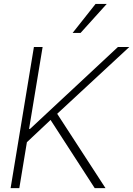

<svg xmlns="http://www.w3.org/2000/svg" viewBox="-20 -970 686 990"><path d="M34.7 0 154.8 -727.5H199.7L129.9 -305.2H134.8L587.9 -727.5H646.5L274.9 -383.3L523.9 0H468.3L240.7 -351.6L118.7 -236.8L79.6 0ZM354.5 -800.3 472.7 -949.7H530.3L395.5 -800.3Z"/></svg>

Font: Inter Display Extra Light
Style: Italic
Weight: 200
Italic angle: -9.39999°
Designer: Rasmus Andersson
Foundry: rsms
Version: Version 4.000;git-4fc901f